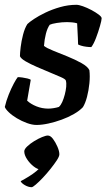

<svg xmlns="http://www.w3.org/2000/svg" viewBox="-20 -520 444 799"><path d="M132 0Q114 0 92 -8Q70 -16 50 -28Q30 -40 16.5 -53Q3 -66 0 -75Q6 -101 16.5 -127Q27 -153 37.5 -172.5Q48 -192 54 -199Q62 -199 73 -197.5Q84 -196 94 -193.5Q104 -191 108 -188Q105 -173 101.5 -150.5Q98 -128 93 -101Q108 -87 131.5 -77.5Q155 -68 181 -68Q191 -68 203.5 -70Q216 -72 225 -75Q233 -82 239 -95.5Q245 -109 249.5 -126Q254 -143 255.5 -158.5Q257 -174 254 -185Q252 -191 232.5 -199.5Q213 -208 186.5 -219Q160 -230 133.5 -241.5Q107 -253 87 -264.5Q67 -276 63 -286Q63 -299 66 -324Q69 -349 76 -376Q83 -403 94 -420Q102 -428 121.5 -441Q141 -454 169 -467.5Q197 -481 230.5 -490.5Q264 -500 298 -500Q308 -500 325 -494Q342 -488 360 -478.5Q378 -469 390.5 -459.5Q403 -450 403 -444Q403 -436 396 -411.5Q389 -387 379.5 -362Q370 -337 360 -324Q351 -324 339 -325.5Q327 -327 317.5 -330Q308 -333 305 -335Q305 -348 304 -363Q303 -378 302.5 -393Q302 -408 301 -423Q291 -426 279.5 -427Q268 -428 259 -428Q238 -428 216.5 -424.5Q195 -421 187 -417Q177 -403 171 -379.5Q165 -356 163 -329Q174 -320 201.5 -309Q229 -298 261 -285Q293 -272 319 -257.5Q345 -243 352 -228Q355 -203 352 -173Q349 -143 342 -116.5Q335 -90 325 -74Q311 -59 287.5 -45.5Q264 -32 236.5 -22Q209 -12 181.5 -6Q154 0 132 0ZM112 259Q98 259 83.5 250.5Q69 242 66 234Q83 225 100 214.5Q117 204 131 192.5Q145 181 153 169L148 185Q136 185 120 172.5Q104 160 92.5 142.5Q81 125 81 110Q81 101 93 89.5Q105 78 122 67.5Q139 57 155 50.5Q171 44 179 44Q190 44 200.5 58Q211 72 219 90.5Q227 109 227 122Q227 131 216.5 147Q206 163 190.5 182.5Q175 202 158.5 219.5Q142 237 129 248Q116 259 112 259Z"/></svg>

Font: Texturina Medium 12pt SemiBold
Style: Italic
Weight: 600
Italic angle: -11°
Version: Version 1.002